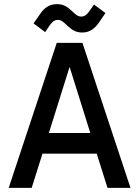

<svg xmlns="http://www.w3.org/2000/svg" viewBox="-20 -907 672 927"><path d="M22 0H133L185 -165H447L499 0H610L378 -700H254ZM142 -794 198 -752 219 -783C229 -797 240 -811 259 -811C277 -811 288 -799 304 -784C328 -762 346 -750 377 -750C413 -750 437 -769 457 -797L489 -844L434 -885L412 -854C402 -840 391 -827 372 -827C355 -827 343 -839 328 -853C303 -876 286 -887 254 -887C218 -887 194 -869 174 -840ZM216 -265 316 -584 416 -265Z"/></svg>

Font: Meta Space Medium
Style: Regular
Weight: 500
Designer: Meta Pool / Florian Karsten
Foundry: Meta Pool / Florian Karsten
Version: Version 2.000;Glyphs 3.1.1 (3137)